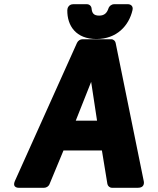

<svg xmlns="http://www.w3.org/2000/svg" viewBox="-20 -865 749 910"><path d="M521 -845C509 -845 498 -837 494 -825C487 -804 475 -791 450 -791C423 -791 416 -804 414 -825C413 -836 404 -845 392 -845H327C306 -845 299 -827 299 -817C298 -743 340 -680 437 -680C533 -680 591 -743 608 -817C613 -838 597 -845 587 -845ZM339 -293 412 -477 440 -293ZM489 7C491 17 500 25 511 25H633C671 25 661 -8 661 -8L528 -662C526 -671 518 -679 507 -679H371C361 -679 350 -673 345 -662L51 -8C35 28 71 25 71 25H189C200 25 211 18 215 7L281 -152H463Z"/></svg>

Font: Falling Sky
Style: BlkObl
Weight: 900
Designer: Paul D. Hunt
Foundry: Adobe Systems Incorporated
Version: Version 1.02